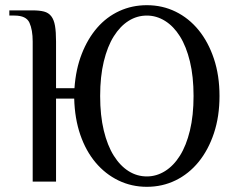

<svg xmlns="http://www.w3.org/2000/svg" viewBox="-20 -700 913 740"><path d="M546 -680Q606 -680 657 -655Q708 -630 745.5 -584Q783 -538 804.5 -473.5Q826 -409 826 -330Q826 -251 804.5 -186.5Q783 -122 745.5 -76Q708 -30 657 -5Q606 20 546 20Q487 20 436.5 -4.5Q386 -29 348.5 -73.5Q311 -118 289.5 -180.5Q268 -243 266 -320H196V0H106V-540Q106 -585 93.5 -612.5Q81 -640 36 -640H16V-660H106Q132 -660 149.5 -655.5Q167 -651 177.5 -637.5Q188 -624 192 -600.5Q196 -577 196 -540V-360H267Q272 -433 295 -492Q318 -551 354.5 -593Q391 -635 440 -657.5Q489 -680 546 -680ZM546 -640Q508 -640 475.5 -619.5Q443 -599 418.5 -560Q394 -521 380 -463Q366 -405 366 -330Q366 -255 380 -197Q394 -139 418.5 -100Q443 -61 475.5 -40.5Q508 -20 546 -20Q583 -20 616 -40.5Q649 -61 673.5 -100Q698 -139 712 -197Q726 -255 726 -330Q726 -405 712 -463Q698 -521 673.5 -560Q649 -599 616 -619.5Q583 -640 546 -640Z"/></svg>

Font: Philosopher
Style: Regular
Weight: 400
Designer: Jovanny Lemonad
Foundry: Jovanny Lemonad
Version: Version 1.000